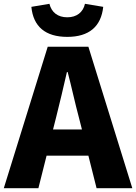

<svg xmlns="http://www.w3.org/2000/svg" viewBox="-28 -990 716 1010"><path d="M419 -970C409 -925 375 -899 326 -899C276 -899 243 -925 232 -970L137 -954C147 -850 211 -796 326 -796C440 -796 504 -850 515 -954ZM251 -309 267 -372C286 -446 306 -533 324 -611H328C348 -535 367 -446 387 -372L403 -309ZM480 0H668L437 -744H223L-8 0H174L217 -171H437Z"/></svg>

Font: Noto Sans CJK KR Black
Style: Regular
Weight: 900
Designer: Ryoko NISHIZUKA (kana & ideographs); Paul D. Hunt (Latin, Greek & Cyrillic); Wenlong ZHANG (bopomofo); Sandoll Communica
Foundry: Adobe Systems Incorporated
Version: Version 1.004;PS 1.004;hotconv 1.0.82;makeotf.lib2.5.63406